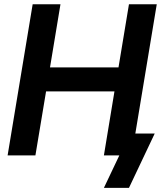

<svg xmlns="http://www.w3.org/2000/svg" viewBox="-20 -748 774 924"><path d="M16.6 0 137.2 -727.5H271L220.7 -423.8H550.3L600.6 -727.5H734.4L613.8 0H480L530.8 -308.1H201.7L150.4 0ZM480 156.2 554.2 0H516.6L533.7 -105.5H724.6L600.6 156.2Z"/></svg>

Font: Inter Display Semi Bold
Style: Italic
Weight: 600
Italic angle: -9.39999°
Designer: Rasmus Andersson
Foundry: rsms
Version: Version 4.000;git-4fc901f